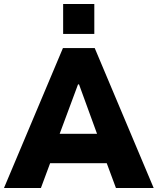

<svg xmlns="http://www.w3.org/2000/svg" viewBox="-22 -947 794 967"><path d="M-2 0 295 -705H455L752 0H562L490 -194L559 -125H187L256 -194L184 0ZM371 -522 264 -234 244 -273H501L481 -234L376 -522ZM296 -776V-927H453V-776Z"/></svg>

Font: Nunito Sans 7pt SemiCondensed Black
Style: Regular
Weight: 900
Width: 4
Designer: Vernon Adams
Foundry: Vernon Adams
Version: Version 3.101;gftools[0.9.27]